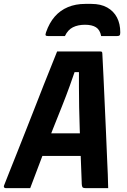

<svg xmlns="http://www.w3.org/2000/svg" viewBox="-33 -965 653 985"><path d="M150 -281H323Q338 -281 353 -281Q368 -281 382 -281L415 -292L419 -230L424 -165H137Q134 -165 132 -166.5Q130 -168 129.5 -171Q129 -174 129 -176ZM122 0Q90 0 58.5 0Q27 0 -4 0Q-7 0 -9.5 -1.5Q-12 -3 -13 -6.5Q-14 -10 -12 -14Q-3 -38 14 -80Q31 -122 52.5 -176.5Q74 -231 98 -291.5Q122 -352 146 -413.5Q170 -475 192 -531Q214 -587 232 -631Q250 -675 260 -701Q318 -701 373 -701Q428 -701 482 -701Q486 -701 488 -700Q490 -699 491 -696.5Q492 -694 492 -690Q495 -633 498 -569.5Q501 -506 504 -436.5Q507 -367 510.5 -292.5Q514 -218 517 -138Q519 -105 520 -70.5Q521 -36 522 0Q491 0 461.5 0Q432 0 405 0Q398 0 393.5 -2Q389 -4 387.5 -12Q386 -20 386 -35Q383 -113 380.5 -179.5Q378 -246 376 -304Q374 -362 373 -415Q372 -468 372 -518.5Q372 -569 372 -620L399 -595H323L358 -619Q342 -572 324.5 -523.5Q307 -475 285.5 -421Q264 -367 239 -304.5Q214 -242 185 -166.5Q156 -91 122 0ZM300 -780Q279 -780 256.5 -780Q234 -780 214 -780Q204 -780 201.5 -783.5Q199 -787 203 -799Q220 -848 248 -880Q276 -912 315.5 -928.5Q355 -945 404 -945H436Q484 -945 517 -926.5Q550 -908 567 -875.5Q584 -843 584 -799Q584 -787 580.5 -783.5Q577 -780 567 -780Q547 -780 527 -780Q507 -780 486 -780Q480 -812 459.5 -825Q439 -838 403 -838Q367 -838 341 -825Q315 -812 300 -780Z"/></svg>

Font: RecMonoLinear Nerd Font Mono
Style: Bold Italic
Weight: 700
Italic angle: -10°
Monospace: yes
Version: Version 1.085; ttfautohint (v1.8.4.7-5d5b);Nerd Fonts 3.2.1